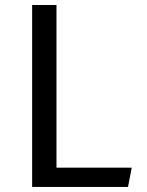

<svg xmlns="http://www.w3.org/2000/svg" viewBox="-20 -735 577 755"><path d="M106.4 0V-715.3H202.1V-75.7H498L483.4 0Z"/></svg>

Font: Proza Libre
Style: Regular
Weight: 400
Designer: Jasper de Waard
Foundry: Jasper de Waard
Version: Version 1.000; ttfautohint (v1.4.1.8-43bc)